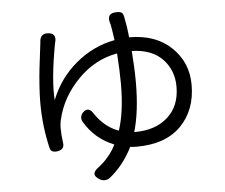

<svg xmlns="http://www.w3.org/2000/svg" viewBox="-56 -843 1111 949"><g transform="rotate(-5 500.0 -368.0)"><path d="M596.7 -181.6Q697.3 -181.6 758.3 -236.3Q819.3 -291 819.3 -386.7Q819.3 -468.8 766.6 -523.9Q713.9 -579.1 614.3 -582Q621.1 -495.1 621.1 -424.8Q621.1 -283.2 591.8 -181.6ZM541 -576.2Q429.7 -556.6 345.7 -470.7Q261.7 -384.8 236.3 -276.4Q225.6 -240.2 236.3 -161.1Q242.2 -126 206.1 -120.1Q173.8 -115.2 168 -138.7Q141.6 -248 141.6 -366.2Q141.6 -403.3 145 -452.1Q148.4 -501 152.3 -534.2Q156.2 -567.4 161.6 -610.8Q167 -654.3 168 -663.1V-665Q169.9 -708 210 -705.1Q252.9 -702.1 241.2 -657.2Q240.2 -656.2 240.2 -655.3Q206.1 -471.7 213.9 -373Q254.9 -478.5 341.3 -550.8Q427.7 -623 534.2 -642.6Q530.3 -672.9 522.5 -717.8Q522.5 -718.8 521 -723.6Q519.5 -728.5 518.6 -731.4Q505.9 -778.3 553.7 -779.3Q572.3 -780.3 580.6 -774.9Q588.9 -769.5 591.8 -752.9Q602.5 -701.2 607.4 -650.4Q738.3 -650.4 816.4 -575.7Q894.5 -501 894.5 -389.6Q894.5 -264.6 817.9 -186.5Q741.2 -108.4 596.7 -108.4Q585 -108.4 565.4 -110.4Q521.5 -22.5 452.1 33.2Q426.8 50.8 401.4 36.1Q353.5 8.8 403.3 -25.4Q459 -69.3 488.3 -128.9Q394.5 -166 342.8 -252.9Q329.1 -276.4 345.7 -297.9Q360.4 -314.5 374.5 -312Q388.7 -309.6 400.4 -289.1Q448.2 -218.8 516.6 -195.3Q546.9 -287.1 546.9 -424.8Q546.9 -484.4 541 -576.2Z"/></g></svg>

Font: GenSenMaruGothic TW TTF Regular
Style: Regular
Weight: 400
Version: Version 1.301